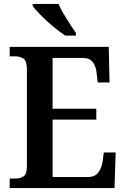

<svg xmlns="http://www.w3.org/2000/svg" viewBox="-20 -951 638 971"><path d="M29 0V-48H58Q83 -48 99.5 -59.5Q116 -71 116 -110V-599Q116 -643 99 -654.5Q82 -666 58 -666H29V-714H530L534 -534H474L469 -579Q466 -614 450 -636Q434 -658 399 -658H246V-401H467V-346H246V-56H425Q461 -56 477.5 -79Q494 -102 499 -135L505 -180H565L559 0ZM310 -771Q282 -789 248 -817.5Q214 -846 185.5 -875Q157 -904 145 -921V-931H276Q285 -909 301 -882Q317 -855 334 -829Q351 -803 364 -784V-771Z"/></svg>

Font: Noto Serif Bengali SemiCondensed SemiBold
Style: Regular
Weight: 600
Width: 4
Designer: Juan Bruce, Universal Thirst, Indian Type Foundry and the Monotype Design Team.
Foundry: Monotype Imaging Inc.
Version: Version 2.003; ttfautohint (v1.8.4.7-5d5b)